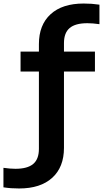

<svg xmlns="http://www.w3.org/2000/svg" viewBox="-98 -838 584 1088"><path d="M10.5 230Q-14 230 -34.8 228.5Q-55.5 227 -78.5 223.5V113Q-40.5 118.5 -10.5 118.5Q57.5 118.5 90 91.2Q122.5 64 122.5 5.5V-432.5H18.5V-545.5H122.5V-588Q122.5 -697 188.8 -757.5Q255 -818 376 -818Q400.5 -818 421.2 -816.5Q442 -815 465.5 -811.5V-701Q427 -706.5 397 -706.5Q329 -706.5 296.8 -679.2Q264.5 -652 264.5 -593.5V-545.5H440V-432.5H264.5V0Q264.5 109 198 169.5Q131.5 230 10.5 230Z"/></svg>

Font: Encode Sans Exp SmBold
Style: Regular
Weight: 600
Width: 7
Designer: Multiple Designers
Foundry: Impallari Type
Version: Version 3.002; ttfautohint (v1.8.3) -l 8 -r 50 -G 200 -x 14 